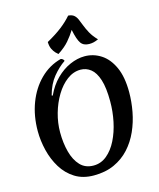

<svg xmlns="http://www.w3.org/2000/svg" viewBox="-158 -1220 1118 1354"><g transform="rotate(-15 401.0 -543.0)"><path d="M357 25Q277 25 219.5 -11Q162 -47 125.5 -106.5Q89 -166 71.5 -237.5Q54 -309 54 -379Q54 -490 89.5 -583.5Q125 -677 190 -741.5Q255 -806 342 -829Q350 -828 357 -822Q364 -816 365 -809Q319 -778 277 -727Q235 -676 214 -597L221 -594Q253 -663 300 -709.5Q347 -756 401.5 -780Q456 -804 509 -804Q573 -804 627.5 -769Q682 -734 715 -662Q748 -590 748 -479Q748 -409 734.5 -337Q721 -265 692 -200Q663 -135 617 -84.5Q571 -34 506.5 -4.5Q442 25 357 25ZM373 -43Q427 -43 470 -78.5Q513 -114 542.5 -173Q572 -232 587 -304Q602 -376 602 -450Q602 -550 583 -609Q564 -668 531 -694Q498 -720 457 -720Q404 -720 358 -685.5Q312 -651 277.5 -594Q243 -537 223.5 -468Q204 -399 204 -330Q204 -252 221.5 -186.5Q239 -121 276 -82Q313 -43 373 -43ZM336 -867Q329 -872 317.5 -884Q306 -896 296 -916Q286 -936 285 -968Q353 -1006 396.5 -1040Q440 -1074 472 -1111Q499 -1109 513.5 -1097Q528 -1085 537 -1064.5Q546 -1044 556 -1017.5Q566 -991 583 -959.5Q600 -928 632 -895Q612 -886 597 -882.5Q582 -879 565 -879Q524 -879 504.5 -906Q485 -933 470 -1007Q447 -970 417.5 -935.5Q388 -901 336 -867Z"/></g></svg>

Font: Merienda SemiBold
Style: Regular
Weight: 600
Designer: Eduardo Rodriguez Tunni
Foundry: Eduardo Rodriguez Tunni
Version: Version 2.001; ttfautohint (v1.8.4.7-5d5b)